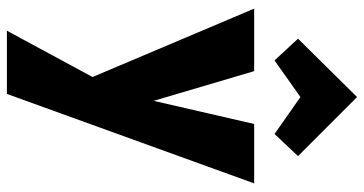

<svg xmlns="http://www.w3.org/2000/svg" viewBox="-269 -496 1054 556"><g transform="rotate(90 258.0 -218.0)"><path d="M511 -427 252 289H69L203 41L5 -427H186L272 -136L339 -427ZM92 -554 261 -725 432 -554 368 -486 261 -561 155 -486Z"/></g></svg>

Font: Ysabeau Heavy
Style: Regular
Weight: 800
Designer: Christian Thalmann (Catharsis Fonts)
Version: Version 0.003